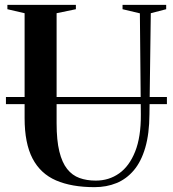

<svg xmlns="http://www.w3.org/2000/svg" viewBox="-20 -763 714 792"><path d="M370 9Q275.5 9 211.2 -18.8Q147 -46.5 114.2 -109.2Q81.5 -172 81.5 -275.5V-708.5L10.5 -725V-743H293V-725L213.5 -708.5V-254.5Q213.5 -184 224.8 -138.2Q236 -92.5 257 -66Q278 -39.5 307.8 -28.8Q337.5 -18 375 -18Q429.5 -18 471.5 -47.8Q513.5 -77.5 537.5 -137.8Q561.5 -198 561 -290L557 -708L485.5 -725V-743H665.5V-725L602 -708.5L596.5 -292Q596 -211 579.2 -153.8Q562.5 -96.5 532 -60.5Q501.5 -24.5 460.5 -7.8Q419.5 9 370 9ZM668.5 -363V-333.5H4.5V-363Z"/></svg>

Font: Merriweather 144pt SemiBold
Style: Regular
Weight: 600
Version: Version 2.100